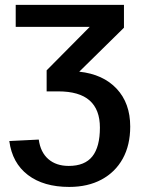

<svg xmlns="http://www.w3.org/2000/svg" viewBox="-20 -548 573 776"><path d="M506.3 -36.6Q506.3 38.6 476.1 93.3Q445.8 147.9 390.4 177.7Q335 207.5 259.8 207.5Q156.2 207.5 92.8 159.2Q29.3 110.8 17.6 22L136.7 16.1Q143.6 67.4 175.3 95Q207 122.6 257.8 122.6Q322.8 122.6 353.3 84Q383.8 45.4 383.8 -32.2Q383.8 -105 342.3 -141.8Q300.8 -178.7 215.3 -178.7H168.5V-263.7L342.8 -439.5H43.5V-528.3H481V-436L300.3 -258.3Q396.5 -248 451.4 -189.5Q506.3 -130.9 506.3 -36.6Z"/></svg>

Font: Arimo SemiBold
Style: Regular
Weight: 600
Designer: Steve Matteson
Foundry: Monotype Imaging Inc.
Version: Version 1.33